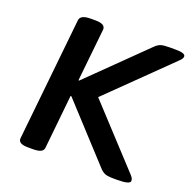

<svg xmlns="http://www.w3.org/2000/svg" viewBox="-125 -825 942 949"><g transform="rotate(20 346.0 -350.0)"><path d="M120 2Q67 2 70 -28L137 -673Q140 -702 194 -702H219Q272 -702 270 -672L241 -395H245L534 -678Q548 -692 562.5 -697Q577 -702 609 -702H639Q667 -702 679.5 -697.5Q692 -693 692 -684Q692 -679 688.5 -672.5Q685 -666 672 -654L361 -350L643 -45Q653 -34 655 -28Q657 -22 657 -17Q657 2 590 2H573Q540 2 525.5 -3.5Q511 -9 499 -22L235 -309H231L202 -27Q201 -12 187.5 -5Q174 2 145 2Z"/></g></svg>

Font: Asap Expanded Expanded SemiBold
Style: Italic
Weight: 600
Width: 7
Italic angle: -6°
Designer: Pablo Cosgaya
Foundry: Omnibus-Type
Version: Version 3.001; ttfautohint (v1.8.4.7-5d5b)